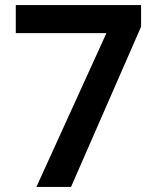

<svg xmlns="http://www.w3.org/2000/svg" viewBox="-20 -734 617 754"><path d="M123 0 398 -604H42V-714H534V-629L259 0Z"/></svg>

Font: Noto Sans Thai Looped SemiBold
Style: Regular
Weight: 600
Designer: Sasikarn Vongin, Ben Mitchell
Foundry: The Fontpad Ltd
Version: Version 1.001; ttfautohint (v1.8.4.7-5d5b)